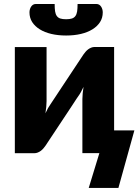

<svg xmlns="http://www.w3.org/2000/svg" viewBox="-20 -748 678 938"><path d="M451 -728.5Q459 -728.5 464.8 -724.8Q470.5 -721 474.2 -715.2Q478 -709.5 480 -702.2Q482 -695 482 -687.5Q482 -661 468.8 -640.2Q455.5 -619.5 431.8 -604.8Q408 -590 375.2 -582.2Q342.5 -574.5 303 -574.5Q263.5 -574.5 230.8 -582.2Q198 -590 174.2 -604.8Q150.5 -619.5 137.2 -640.2Q124 -661 124 -687.5Q124 -695 126 -702.2Q128 -709.5 131.8 -715.2Q135.5 -721 141.2 -724.8Q147 -728.5 155 -728.5H247Q247 -706.5 249.2 -692.2Q251.5 -678 257.8 -669.5Q264 -661 274.8 -657.5Q285.5 -654 303 -654Q320 -654 331 -657.5Q342 -661 348.2 -669.5Q354.5 -678 356.8 -692.2Q359 -706.5 359 -728.5ZM636.5 -111 558.5 170H413.5L465.5 0H382.5V-264Q382.5 -277 384 -292.2Q385.5 -307.5 388 -323.5Q376 -296.5 362.5 -278Q361.5 -277 354.2 -266Q347 -255 335.8 -237.8Q324.5 -220.5 310.2 -199Q296 -177.5 281 -155Q246 -102.5 202.5 -36.5Q198 -30 192.2 -23.2Q186.5 -16.5 179.5 -11.2Q172.5 -6 164.5 -2.8Q156.5 0.5 147.5 0.5H52.5V-518H207.5V-254Q207.5 -241.5 206 -226Q204.5 -210.5 202 -194.5Q214 -221.5 227.5 -240Q228 -241 235.5 -252Q243 -263 254.2 -280.2Q265.5 -297.5 279.8 -319Q294 -340.5 309 -363Q344 -415.5 387.5 -481.5Q392 -488 397.8 -494.8Q403.5 -501.5 410.5 -506.8Q417.5 -512 425.5 -515.2Q433.5 -518.5 442.5 -518.5H537.5V-111Z"/></svg>

Font: Lato ExtraBold
Style: Regular
Weight: 800
Designer: Lukasz Dziedzic with Adam Twardoch and Botio Nikoltchev
Foundry: tyPoland Lukasz Dziedzic
Version: Version 2.015; 2015-08-06; http://www.latofonts.com/